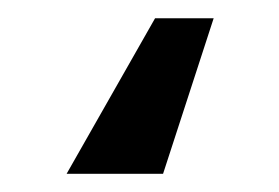

<svg xmlns="http://www.w3.org/2000/svg" viewBox="-20 16 307 211"><path d="M214.8 36.1 159.2 207H53.2L150.4 36.1Z"/></svg>

Font: Inter 20pt Medium
Style: Regular
Weight: 500
Version: Version 4.001;git-66647c0bb